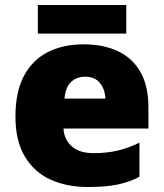

<svg xmlns="http://www.w3.org/2000/svg" viewBox="-20 -741 658 771"><path d="M315 -563Q396 -563 454.5 -535Q513 -507 544.5 -451Q576 -395 576 -310V-225H235Q237 -182 267.5 -154Q298 -126 356 -126Q408 -126 451 -136Q494 -146 540 -168V-31Q500 -10 452.5 0Q405 10 333 10Q249 10 183.5 -19.5Q118 -49 80 -112Q42 -175 42 -273Q42 -373 76.5 -437Q111 -501 172.5 -532Q234 -563 315 -563ZM322 -433Q288 -433 265.5 -412Q243 -391 239 -345H403Q402 -382 381.5 -407.5Q361 -433 322 -433ZM487 -721V-606H132V-721Z"/></svg>

Font: Noto Sans Cham Black
Style: Regular
Weight: 900
Version: Version 2.002